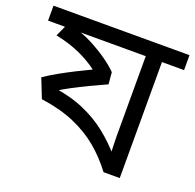

<svg xmlns="http://www.w3.org/2000/svg" viewBox="-123 -739 871 857"><g transform="rotate(20 313.0 -311.0)"><path d="M636 -622V-551H531V0H454Q412 -56 361 -98.5Q310 -141 243 -170Q176 -199 84 -212L48 -303Q79 -324 113 -343Q147 -362 182.5 -380Q218 -398 252 -414Q214 -443 164.5 -465.5Q115 -488 48 -502L79 -570L81 -551H-10V-622ZM454 -551H135L114 -560Q156 -550 198.5 -528Q241 -506 277.5 -480.5Q314 -455 336 -432L341 -376Q305 -360 265.5 -341Q226 -322 189.5 -303Q153 -284 125 -265L113 -280Q199 -268 263.5 -240Q328 -212 378 -172Q428 -132 470 -83L457 -79Q456 -100 455 -124.5Q454 -149 454 -171Z"/></g></svg>

Font: lbangla85
Style: Book
Weight: 400
Designer: Jelle Bosma - Monotype Design Team
Foundry: Monotype Imaging Inc.
Version: Version 2.003